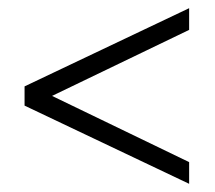

<svg xmlns="http://www.w3.org/2000/svg" viewBox="-20 -544 525 469"><path d="M442 -471 60 -287 61 -332 442 -148V-95L40 -286V-333L442 -524Z"/></svg>

Font: Cinzel Eorzea
Style: Regular
Weight: 500
Designer: Natanael Gama
Version: Version 2.000